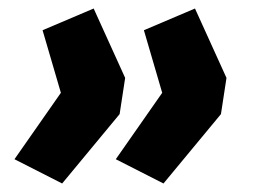

<svg xmlns="http://www.w3.org/2000/svg" viewBox="-20 -493 598 451"><path d="M126 -62 14 -119 123 -275 80 -422 200 -473 274 -310 261 -225ZM364 -62 252 -119 361 -275 318 -422 438 -473 512 -310 499 -225Z"/></svg>

Font: Nunito Sans Black
Style: Italic
Weight: 900
Italic angle: -9°
Designer: Vernon Adams
Foundry: Vernon Adams
Version: Version 3.006; ttfautohint (v1.8.3)